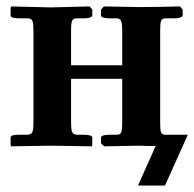

<svg xmlns="http://www.w3.org/2000/svg" viewBox="-20 -454 604 597"><path d="M84 -355V-78C84 -43 82 -36 64 -35H40C22 -35 13 -33 13 -26V-5L14 1C47 1 104 -1 137 -1L266 1L267 -5V-26C267 -32 258 -35 240 -35H220C204 -36 201 -42 201 -78V-209H360V-77C360 -42 358 -35 342 -35H321C304 -35 294 -32 294 -26V-8L304 1C335 0 381 0 413 -1C430 0 447 0 464 0L409 123H493L564 -35H496C480 -35 478 -41 478 -77V-354C478 -391 480 -397 496 -397H521C539 -397 548 -401 548 -407V-424L540 -434C502 -433 451 -432 414 -432L303 -434L294 -424V-406C294 -400 304 -397 321 -397H342C357 -397 360 -389 360 -354V-251H201V-355C201 -392 204 -397 220 -397H240C258 -397 267 -401 267 -407V-424L259 -434C223 -433 174 -432 138 -431L14 -434L13 -428V-406C13 -400 22 -397 40 -397H65C82 -397 84 -389 84 -355Z"/></svg>

Font: Libertinus Serif Semibold
Style: Regular
Weight: 600
Designer: Philipp H. Poll, Khaled Hosny
Foundry: Caleb Maclennan
Version: Version 7.050;RELEASE